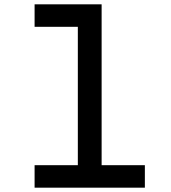

<svg xmlns="http://www.w3.org/2000/svg" viewBox="-20 -868 790 888"><path d="M140 -848H450V-104H650V0H140V-104H340V-744H140Z"/></svg>

Font: Martian Mono SemiExpanded
Style: Regular
Weight: 400
Width: 6
Monospace: yes
Designer: Roman Shamin
Foundry: Evil Martians
Version: Version 1.000